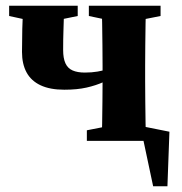

<svg xmlns="http://www.w3.org/2000/svg" viewBox="-20 -493 636 672"><path d="M527 0H448V-57L573 -32L566 159H516L474 -39ZM205 -179Q155 -179 122 -194.5Q89 -210 73 -239.5Q57 -269 57 -311Q57 -351 58 -392Q59 -433 61 -473H205Q204 -453 203.5 -432Q203 -411 202 -383.5Q201 -356 201 -318Q201 -289 209 -271.5Q217 -254 234 -246.5Q251 -239 277 -239Q301 -239 321.5 -242.5Q342 -246 360 -252Q378 -258 395 -265V-231Q369 -218 342.5 -206Q316 -194 283 -186.5Q250 -179 205 -179ZM335 0Q337 -24 337.5 -60.5Q338 -97 338.5 -137Q339 -177 339 -209V-264Q339 -296 338.5 -336Q338 -376 337.5 -413Q337 -450 335 -473H492Q490 -450 489.5 -413Q489 -376 488.5 -336Q488 -296 488 -264V-209Q488 -177 488.5 -137Q489 -97 489.5 -60.5Q490 -24 492 0ZM12 -437V-473H252V-437L164 -419H95ZM284 0V-37L376 -55H450L542 -37V0ZM291 -437V-473H542V-437L451 -419H377Z"/></svg>

Font: Source Serif 4 36pt
Style: Bold
Weight: 700
Designer: Frank Grießhammer
Foundry: Adobe Systems Incorporated
Version: Version 4.004;hotconv 1.0.116;makeotfexe 2.5.65601